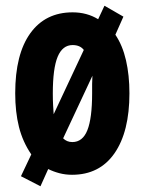

<svg xmlns="http://www.w3.org/2000/svg" viewBox="-20 -599 506 669"><path d="M431 -274Q431 -140 379 -65Q327 10 231 10Q208 10 187 4.5Q166 -1 148 -10L121 50L53 15L89 -61Q59 -105 46 -157Q33 -209 33 -274Q33 -410 85.5 -483Q138 -556 233 -556Q283 -556 322 -532L344 -579L410 -541L382 -478Q407 -441 419 -389Q431 -337 431 -274ZM164 -273Q164 -251 165 -233Q166 -215 167 -201L272 -425Q259 -442 233 -442Q198 -442 181 -401.5Q164 -361 164 -273ZM301 -274Q301 -291 301 -306Q301 -321 302 -335L200 -117Q213 -104 232 -104Q268 -104 284.5 -145.5Q301 -187 301 -274Z"/></svg>

Font: Noto Sans Sinhala ExtraCondensed
Style: Bold
Weight: 700
Width: 2
Designer: Jelle Bosma - Monotype Design Team
Foundry: Monotype Imaging Inc.
Version: Version 2.006; ttfautohint (v1.8.4.7-5d5b)